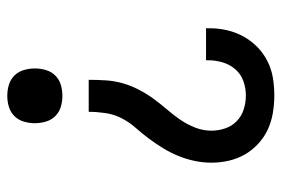

<svg xmlns="http://www.w3.org/2000/svg" viewBox="-146 -422 791 540"><g transform="rotate(-90 250.0 -152.5)"><path d="M250 -373Q234 -373 219 -377.5Q204 -382 193 -393Q182 -404 177.5 -419.5Q173 -435 173 -451Q173 -466 177.5 -481.5Q182 -497 193 -508Q204 -519 219 -523.5Q234 -528 250 -528Q266 -528 281 -523.5Q296 -519 307 -508Q318 -497 322.5 -481.5Q327 -466 327 -451Q327 -435 322.5 -419.5Q318 -404 307 -393Q296 -382 281 -377.5Q266 -373 250 -373ZM251 223Q227 223 202.5 219Q178 215 156 205Q134 195 115.5 178Q97 161 85 140Q73 119 67.5 95Q62 71 62 46Q62 22 67 -1.5Q72 -25 81 -47Q90 -69 102.5 -89.5Q115 -110 129.5 -129.5Q144 -149 160 -167Q176 -185 187 -206.5Q198 -228 201.5 -252Q205 -276 205 -299H295Q295 -275 293.5 -251Q292 -227 285.5 -204Q279 -181 268 -159.5Q257 -138 243 -118.5Q229 -99 213 -80.5Q197 -62 183.5 -42.5Q170 -23 161 -0.5Q152 22 152 46Q152 66 158.5 85Q165 104 179 117.5Q193 131 212 137Q231 143 251 143Q272 143 291.5 136Q311 129 324.5 113.5Q338 98 344 78Q350 58 350 37V31H440V41Q440 66 434.5 90Q429 114 417 136Q405 158 387 175.5Q369 193 347 204Q325 215 300.5 219Q276 223 251 223Z"/></g></svg>

Font: Iosevka Term Curly Medium
Style: Regular
Weight: 500
Designer: Belleve Invis
Foundry: Belleve Invis
Version: Version 32.3.0